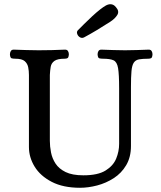

<svg xmlns="http://www.w3.org/2000/svg" viewBox="-20 -869 760 909"><path d="M359 20Q279 20 225 -8Q171 -36 144 -80Q117 -124 117 -173V-514Q117 -533 113.5 -550.5Q110 -568 97 -579.5Q84 -591 52 -591Q42 -591 35 -593Q28 -595 27 -612Q27 -620 31 -627Q35 -634 45 -634Q77 -633 105 -632Q133 -631 163 -631Q224 -631 288 -634Q298 -634 302 -627Q306 -620 306 -612Q305 -597 300 -594Q295 -591 286 -591Q252 -591 237.5 -580.5Q223 -570 220 -552.5Q217 -535 216 -514V-202Q216 -176 221.5 -147.5Q227 -119 243 -94.5Q259 -70 290.5 -54.5Q322 -39 375 -39Q443 -39 479.5 -61.5Q516 -84 530 -118Q544 -152 544 -188V-451Q544 -517 539 -546.5Q534 -576 517.5 -583.5Q501 -591 467 -591Q457 -591 450 -593Q443 -595 442 -612Q442 -620 446 -627Q450 -634 460 -634Q492 -633 517 -632Q542 -631 572 -631Q602 -631 627 -632Q652 -633 684 -634Q694 -634 698 -627Q702 -620 702 -612Q701 -597 696 -594Q691 -591 682 -591Q655 -591 638.5 -588Q622 -585 613.5 -572.5Q605 -560 602.5 -532.5Q600 -505 600 -457V-178Q600 -125 577.5 -87Q555 -49 518.5 -25.5Q482 -2 440 9Q398 20 359 20ZM378 -692Q368 -687 358.5 -692.5Q349 -698 345.5 -708.5Q342 -719 349 -726Q360 -737 378 -755Q396 -773 416.5 -792Q437 -811 455 -825Q469 -836 480.5 -842.5Q492 -849 503 -849Q518 -849 529 -835Q546 -816 535.5 -798.5Q525 -781 502 -766Q471 -746 439.5 -727Q408 -708 378 -692Z"/></svg>

Font: Alice
Style: Regular
Weight: 400
Designer: Ksenia Yerulevich
Foundry: Cyreal (http://www.cyreal.org/)
Version: Version 2.003; ttfautohint (v1.8.3)